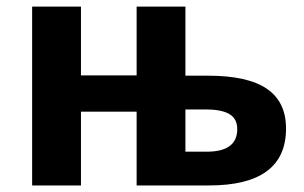

<svg xmlns="http://www.w3.org/2000/svg" viewBox="-20 -566 928 586"><path d="M704.1 -171.9Q704.1 -203.6 680.2 -217.8Q656.2 -231.9 608.9 -231.9H545.9V-103H610.8Q704.1 -103 704.1 -171.9ZM545.9 -335H615.2Q736.3 -335 794.7 -294.9Q853 -254.9 853 -173.8Q853 0 618.2 0H397V-225.1H227.1V0H78.1V-545.9H227.1V-335.9H397V-545.9H545.9Z"/></svg>

Font: NotoSans-Bold
Style: Bold
Weight: 700
Designer: Monotype Design team
Foundry: Monotype Imaging Inc.
Version: Version 1.04